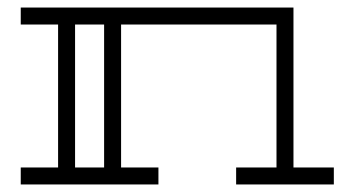

<svg xmlns="http://www.w3.org/2000/svg" viewBox="-20 -489 921 509"><path d="M35 -469H758V-45H865V0H606V-45H713V-424H301V-45H400V0H35V-45H134V-424H35ZM256 -45V-424H179V-45Z"/></svg>

Font: Geostar
Style: Regular
Weight: 400
Designer: Joe Prince
Foundry: Joe Prince
Version: Version 1.002